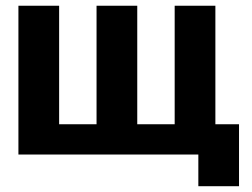

<svg xmlns="http://www.w3.org/2000/svg" viewBox="-20 -536 874 666"><path d="M668 0H43.9V-516.1H185.1V-105H314.9V-516.1H456.1V-105H585.9V-516.1H727.1V-105H809.1V109.9H668Z"/></svg>

Font: LT Superior
Style: Bold
Weight: 400
Designer: Daniel Lyons
Foundry: LyonsType
Version: Version 1.000